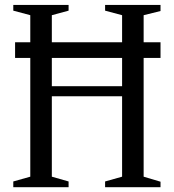

<svg xmlns="http://www.w3.org/2000/svg" viewBox="-20 -782 726 802"><path d="M35.5 0V-24L106.5 -44V-540H43V-605.5H106.5V-718.5L35.5 -737.5V-761.5H266.5V-737.5L196.5 -718.5V-605.5H490V-718.5L419 -737.5V-761.5H650.5V-736L580 -718.5V-605.5H650.5V-540H580V-44L650.5 -23V0H419V-24L490 -44V-380H196.5V-44L266.5 -24V0ZM196.5 -422H490V-540H196.5Z"/></svg>

Font: Libre Caslon Condensed
Style: Regular
Weight: 400
Designer: Pablo Impallari, Rodrigo Fuenzalida, Katja Schimmel, Ertekin Erdin
Foundry: Pablo Impallari, Rodrigo Fuenzalida
Version: Version 2.000; ttfautohint (v1.8.4.7-5d5b);gftools[0.9.33]